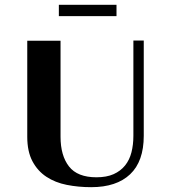

<svg xmlns="http://www.w3.org/2000/svg" viewBox="-20 -766 699 796"><path d="M576 -598V-203Q576 -97 519.5 -43.5Q463 10 358 10Q305 10 257 0.5Q209 -9 172.5 -33Q136 -57 114.5 -97.5Q93 -138 93 -199V-597H231V-199Q231 -121 266 -76Q301 -31 380 -31Q422 -31 451 -44Q480 -57 498.5 -80Q517 -103 525 -134.5Q533 -166 533 -203V-598ZM224 -699V-746H463V-699Z"/></svg>

Font: Gamine
Style: Bold
Weight: 700
Designer: Tapiwanashe Sebastian Garikayi
Version: Version 1.000